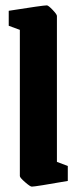

<svg xmlns="http://www.w3.org/2000/svg" viewBox="-20 -677 289 708"><path d="M97.2 11.2Q91.3 11.2 72.3 -5.4Q53.2 -22 53.2 -27.8V-566.9L12.2 -582V-637.2Q138.7 -657.2 152.8 -657.2Q158.2 -657.2 174.1 -640.6Q189.9 -624 189.9 -618.2V-80.1L230 -64.9V-9.8Q110.4 11.2 97.2 11.2Z"/></svg>

Font: Grenze
Style: Bold
Weight: 700
Designer: Renata Polastri
Foundry: Omnibus-Type
Version: Version 1.002;PS 001.002;hotconv 1.0.88;makeotf.lib2.5.64775